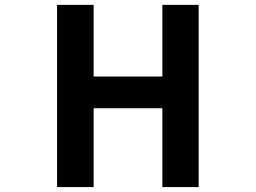

<svg xmlns="http://www.w3.org/2000/svg" viewBox="-20 -760 1040 780"><path d="M211.9 0V-740.2H360.4V-449.2H639.6V-740.2H787.1V0H639.6V-320.3H360.4V0Z"/></svg>

Font: GenEi Gothic M Regular
Style: Bold
Weight: 700
Designer: o_tamon (Modified); [Source Han Sans]
Ryoko NISHIZUKA  (kana & ideographs); Paul D. Hunt (Latin, Greek & Cyrillic); Wenl
Version: Version 1.1a;Original Version 1.004